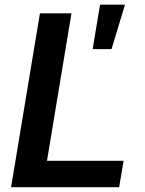

<svg xmlns="http://www.w3.org/2000/svg" viewBox="-20 -783 606 803"><path d="M26.3 0H478.3L496.8 -110.4H176.5L278.8 -727.3H147ZM367.5 -577.4H446.4L502.8 -763.5H398.4Z"/></svg>

Font: Margiela Sans Semi Bold
Style: Italic
Weight: 600
Italic angle: -9.39999°
Designer: Stefan Endress, Andreas Faust
Version: Version 1.100;FEAKit 1.0